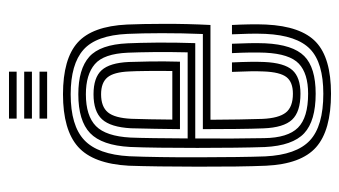

<svg xmlns="http://www.w3.org/2000/svg" viewBox="-190 -584 781 442"><g transform="rotate(-90 201.0 -362.5)"><path d="M206.8 8.5Q122.2 8.5 83.5 -25.9Q44.8 -60.2 41 -141Q39.8 -169 39.2 -210.5Q38.8 -252 38.8 -298Q38.8 -344 39.4 -386Q40 -428 41 -457Q45.5 -539 84.5 -573.8Q123.5 -608.5 205.5 -608.5Q286.8 -608.5 324.5 -574.8Q362.2 -541 366 -461Q367.5 -427 367.6 -375.5Q367.8 -324 365 -269H146.8Q147 -235.5 147.5 -203.4Q148 -171.2 148.8 -149.2Q150.5 -111.8 163.4 -95.5Q176.2 -79.2 206.8 -79.2Q233.5 -79.2 245 -94Q256.5 -108.8 258 -146.2Q259.2 -172.2 257 -219.5H278.8Q281 -172.5 279.8 -145.2Q277.8 -99.2 261.1 -80.5Q244.5 -61.8 206.8 -61.8Q165.2 -61.8 147 -81.1Q128.8 -100.5 127 -147Q126 -171.8 125.6 -210.8Q125.2 -249.8 125.2 -286.5H344.2Q346.2 -334.2 346.1 -381.1Q346 -428 344.5 -460Q341.2 -532 308 -561.4Q274.8 -590.8 205.5 -590.8Q133.2 -590.8 100 -559.5Q66.8 -528.2 62.8 -455.8Q61.5 -425.8 60.9 -383.5Q60.2 -341.2 60.4 -296Q60.5 -250.8 61 -210.2Q61.5 -169.8 62.5 -143Q66 -71.2 99.1 -40.2Q132.2 -9.2 206.8 -9.2Q278 -9.2 309.5 -39.6Q341 -70 344.5 -142Q345.2 -158.5 344.9 -179Q344.5 -199.5 343.5 -219.5H365Q366 -201.2 366.4 -180.1Q366.8 -159 366 -141.2Q362.2 -60.5 325.6 -26Q289 8.5 206.8 8.5ZM206.8 -26.8Q144.2 -26.8 115.8 -53.2Q87.2 -79.8 84 -143.8Q83 -171.5 82.5 -212.8Q82 -254 82 -299.2Q82 -344.5 82.5 -385.6Q83 -426.8 84.2 -454.2Q87.8 -519 116.1 -546.1Q144.5 -573.2 205.5 -573.2Q263.5 -573.2 291.8 -548Q320 -522.8 322.8 -459.5Q324 -433.8 324.4 -392.6Q324.8 -351.5 323.2 -304H103.8Q103.5 -257 103.6 -220.5Q103.8 -184 104.5 -145.5Q105.2 -91 128.5 -67.6Q151.8 -44.2 206.8 -44.2Q253.2 -44.2 275.9 -65.5Q298.5 -86.8 301.2 -143.2Q302.5 -173.8 300.2 -219.5H321.8Q322.8 -199.2 323.1 -179.6Q323.5 -160 322.8 -142.8Q319.8 -79.5 293.4 -53.1Q267 -26.8 206.8 -26.8ZM103.8 -321.5H302Q303 -363.2 302.6 -399.5Q302.2 -435.8 301.2 -459Q298.8 -514.8 274.8 -535.2Q250.8 -555.8 205.5 -555.8Q155.8 -555.8 132.2 -532.6Q108.8 -509.5 105.8 -453Q105 -435 104.5 -398.4Q104 -361.8 103.8 -321.5ZM125.2 -339.2Q125.5 -365.8 126 -396.4Q126.5 -427 127.2 -451.8Q129.8 -499 147.9 -518.6Q166 -538.2 205.5 -538.2Q244 -538.2 260.9 -519.5Q277.8 -500.8 279.8 -457Q280.5 -440.2 281 -408.1Q281.5 -376 280.5 -339.2ZM147.2 -356.8H259Q259.5 -387.2 259.1 -415.1Q258.8 -443 258 -456.2Q256.5 -491.5 244.4 -506.1Q232.2 -520.8 205.5 -520.8Q176.8 -520.8 163.8 -505Q150.8 -489.2 149 -450.8Q148.2 -431.2 147.9 -408.2Q147.5 -385.2 147.2 -356.8ZM149.5 -715.2V-732.8H257.5V-715.2ZM149.5 -680V-697.8H257.5V-680ZM149.5 -645V-662.5H257.5V-645Z"/></g></svg>

Font: Big Shoulders Inline Display
Style: Bold
Weight: 700
Designer: Patric King
Foundry: XO Type Co
Version: Version 1.000